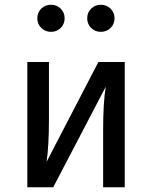

<svg xmlns="http://www.w3.org/2000/svg" viewBox="-20 -788 640 808"><path d="M195 -768Q219 -768 235.5 -751.5Q252 -735 252 -711Q252 -687 235.5 -670.5Q219 -654 195 -654Q170 -654 153.5 -670.5Q137 -687 137 -711Q137 -735 153.5 -751.5Q170 -768 195 -768ZM404 -768Q429 -768 445.5 -751.5Q462 -735 462 -711Q462 -687 445.5 -670.5Q429 -654 404 -654Q380 -654 363.5 -670.5Q347 -687 347 -711Q347 -735 363.5 -751.5Q380 -768 404 -768ZM505 -527V0H414V-238Q414 -357 425 -423L204 0H95V-527H186V-289Q186 -172 176 -107L394 -527Z"/></svg>

Font: Fira Sans
Style: Regular
Weight: 400
Designer: Carrois Corporate & Edenspiekermann AG
Foundry: Carrois Corporate GbR & Edenspiekermann AG
Version: Version 4.106;PS 004.106;hotconv 1.0.70;makeotf.lib2.5.58329